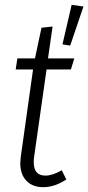

<svg xmlns="http://www.w3.org/2000/svg" viewBox="-20 -765 366 796"><path d="M121 -112Q120 -105 120 -92Q120 -37 168 -37Q198 -37 236 -59L255 -21Q207 11 159 11Q115 11 89.5 -15.5Q64 -42 64 -89Q64 -96 66 -114L117 -477H45L52 -523H125L152 -650L198 -655L179 -523H288L274 -477H173ZM277 -745 326 -738 271 -576 239 -581Z"/></svg>

Font: Fira Sans Extra Condensed Light
Style: Italic
Weight: 300
Width: 3
Italic angle: -8°
Designer: Carrois Corporate & Edenspiekermann AG
Foundry: Carrois Corporate GbR & Edenspiekermann AG
Version: Version 4.203